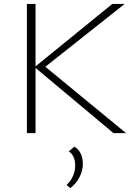

<svg xmlns="http://www.w3.org/2000/svg" viewBox="-20 -678 698 978"><path d="M622 0H558L161 -332V0H117V-658H161V-340L552 -658H615L211 -338ZM402 157Q402 191 385 224.5Q368 258 338 280L319 264Q340 245 351.5 219Q363 193 363 166Q363 114 330 93L359 69Q402 96 402 157Z"/></svg>

Font: Ysabeau SC Light
Style: Regular
Weight: 300
Designer: Christian Thalmann (Catharsis Fonts)
Version: Version 0.003